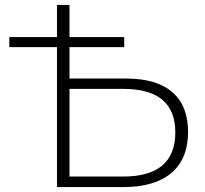

<svg xmlns="http://www.w3.org/2000/svg" viewBox="-20 -762 834 782"><path d="M495 -442Q618 -442 682 -386.5Q746 -331 746 -225Q746 -115 678 -57.5Q610 0 481 0H212V-570H18V-611H212V-742H263V-611H486V-570H263V-442ZM482 -43Q694 -43 694 -223Q694 -400 482 -400H263V-43Z"/></svg>

Font: mBank Light
Style: Regular
Weight: 300
Designer: Julieta Ulanovsky
Foundry: Julieta Ulanovsky
Version: Version 7.200;PS 007.200;hotconv 1.0.88;makeotf.lib2.5.64775